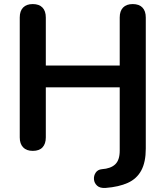

<svg xmlns="http://www.w3.org/2000/svg" viewBox="-20 -733 813 943"><path d="M499 190Q471 192 457 179Q443 166 441.5 148Q440 130 450 115Q460 100 480 98Q524 95 546 74Q568 53 568 7V-304H205V-58Q205 -27 189 -9.5Q173 8 141 8Q110 8 93.5 -9.5Q77 -27 77 -58V-647Q77 -679 93.5 -696Q110 -713 141 -713Q172 -713 188.5 -696Q205 -679 205 -647V-411H568V-647Q568 -679 584.5 -696Q601 -713 632 -713Q663 -713 679.5 -696Q696 -679 696 -647V-3Q696 63 674 104Q652 145 608 165Q564 185 499 190Z"/></svg>

Font: Nunito
Style: Bold
Weight: 700
Designer: Vernon Adams
Foundry: Vernon Adams
Version: Version 3.602